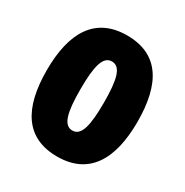

<svg xmlns="http://www.w3.org/2000/svg" viewBox="-157 -879 887 923"><g transform="rotate(30 286.0 -417.5)"><path d="M537 -419C537 -631 462 -754 287 -754C111 -754 35 -626 35 -416C35 -204 111 -81 285 -81C461 -81 537 -209 537 -419ZM221 -417C221 -546 237 -609 286 -609C335 -609 351 -547 351 -418C351 -289 335 -226 286 -226C237 -226 221 -289 221 -417Z"/></g></svg>

Font: Noto Sans Telugu UI Black
Style: Regular
Weight: 900
Designer: Jelle Bosma - Monotype Design Team
Foundry: Monotype Imaging Inc.
Version: Version 2.005